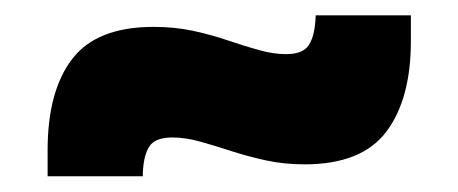

<svg xmlns="http://www.w3.org/2000/svg" viewBox="-20 -444 597 250"><path d="M376.5 -230Q350 -230 326 -235.2Q302 -240.5 280.5 -247.5Q259 -254.5 240 -259.8Q221 -265 204.5 -265Q182.5 -265 174.8 -253.8Q167 -242.5 166 -219V-214.5H42V-248.5Q42 -325.5 74 -367.2Q106 -409 180 -409Q207.5 -409 231.8 -403.8Q256 -398.5 277.2 -391.2Q298.5 -384 317.2 -378.8Q336 -373.5 352.5 -373.5Q374.5 -373.5 382.2 -385.5Q390 -397.5 391 -422V-424H515V-390.5Q515 -315 483 -272.5Q451 -230 376.5 -230Z"/></svg>

Font: Anek Odia Medium ExtraBold
Style: Regular
Weight: 800
Version: Version 1.003